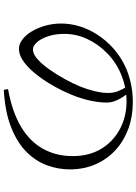

<svg xmlns="http://www.w3.org/2000/svg" viewBox="130 -866 739 1040"><g transform="rotate(90 500.0 -345.5)"><path d="M462 -19Q584 -41 664.5 -88.5Q745 -136 785 -207.5Q825 -279 825 -369Q825 -459 785.5 -524Q746 -589 678.5 -625Q611 -661 528 -661Q457 -661 387.5 -633.5Q318 -606 266 -554Q219 -508 191 -448.5Q163 -389 163 -323Q163 -276 175.5 -237.5Q188 -199 207.5 -176.5Q227 -154 248 -154Q273 -154 301.5 -180Q330 -206 357.5 -245.5Q385 -285 408.5 -328Q432 -371 447 -407Q462 -443 472.5 -485Q483 -527 483 -561Q483 -591 473.5 -614.5Q464 -638 449 -663L484 -670Q497 -653 509 -634Q521 -615 528 -595Q535 -575 535 -553Q535 -518 527 -476.5Q519 -435 504 -392Q491 -356 470.5 -313.5Q450 -271 423.5 -229.5Q397 -188 367 -153.5Q337 -119 305.5 -98.5Q274 -78 244 -78Q219 -78 194.5 -96Q170 -114 150.5 -146Q131 -178 119 -219.5Q107 -261 107 -307Q107 -358 122.5 -408Q138 -458 168 -504Q198 -550 240 -588Q302 -643 377 -669Q452 -695 532 -695Q610 -695 676 -671Q742 -647 791.5 -602Q841 -557 869 -494Q897 -431 897 -353Q897 -291 875 -230.5Q853 -170 803.5 -120Q754 -70 671 -36.5Q588 -3 466 4Z"/></g></svg>

Font: Noto Serif SC ExtraLight
Style: Regular
Weight: 400
Version: Version 2.002-H1;hotconv 1.1.0;makeotfexe 2.6.0